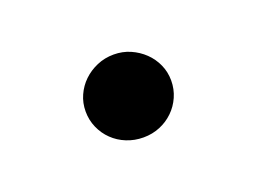

<svg xmlns="http://www.w3.org/2000/svg" viewBox="-37 -450 316 236"><g transform="rotate(-20 121.0 -332.0)"><path d="M121.1 -386.2Q132.8 -386.2 142.8 -381.8Q152.8 -377.4 160.4 -370.1Q168 -362.8 172.4 -353Q176.8 -343.3 176.8 -332Q176.8 -320.8 172.4 -310.8Q168 -300.8 160.4 -293.5Q152.8 -286.1 142.8 -282Q132.8 -277.8 121.1 -277.8Q109.4 -277.8 99.1 -282Q88.9 -286.1 81.3 -293.5Q73.7 -300.8 69.3 -310.8Q64.9 -320.8 64.9 -332Q64.9 -343.3 69.3 -353Q73.7 -362.8 81.3 -370.1Q88.9 -377.4 99.1 -381.8Q109.4 -386.2 121.1 -386.2Z"/></g></svg>

Font: Warasṭra
Style: Regular
Weight: 400
Designer: R.S. Wihananto
Foundry: R.S. Wihananto
Version: Version 2.0.1